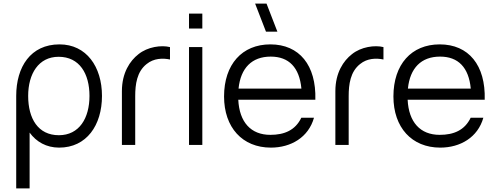

<svg xmlns="http://www.w3.org/2000/svg" viewBox="-20 -800 2736 1060"><path d="M306.5 15C458 15 543 -108.5 543 -270.5C543 -431.5 457 -555 308.5 -555C149 -555 69.5 -430.5 69.5 -270.5V240H143.5V-68C180.5 -17 236 15 306.5 15ZM135.5 -270.5C135.5 -392.5 193 -486.5 303.5 -486.5C419.5 -486.5 474 -392.5 474 -270.5C474 -147.5 417.5 -53.5 305 -53.5C190 -53.5 135.5 -145.5 135.5 -270.5Z M653 -296.5V0H726.5V-269.5C726.5 -334 735.5 -404 789.5 -446.5C828.5 -478.5 878.5 -480 918.5 -471.5V-540C871 -552 795 -542 744 -500.5C698 -464.5 653 -399 653 -296.5Z M1023.5 -642.5H1097V-725H1023.5ZM1023.5 0H1097V-540H1023.5Z M1475.5 15C1586 15 1683 -41.5 1713.5 -150H1643.5C1610.5 -81 1550 -55.5 1472.5 -55.5C1365 -55.5 1301.5 -125.5 1295.5 -249.5H1721C1726.5 -440 1632.5 -555 1472.5 -555C1316.5 -555 1217 -444.5 1217 -267.5C1217 -96.5 1318 15 1475.5 15ZM1297 -311C1308.5 -424.5 1370.5 -487.5 1474.5 -487.5C1575 -487.5 1633 -427.5 1644 -311ZM1388.5 -780 1448.5 -625H1511.5L1451.5 -780Z M1831.5 -296.5V0H1905V-269.5C1905 -334 1914 -404 1968 -446.5C2007 -478.5 2057 -480 2097 -471.5V-540C2049.5 -552 1973.5 -542 1922.5 -500.5C1876.5 -464.5 1831.5 -399 1831.5 -296.5Z M2410.5 15C2521 15 2618 -41.5 2648.5 -150H2578.5C2545.5 -81 2485 -55.5 2407.5 -55.5C2300 -55.5 2236.5 -125.5 2230.5 -249.5H2656C2661.5 -440 2567.5 -555 2407.5 -555C2251.5 -555 2152 -444.5 2152 -267.5C2152 -96.5 2253 15 2410.5 15ZM2232 -311C2243.5 -424.5 2305.5 -487.5 2409.5 -487.5C2510 -487.5 2568 -427.5 2579 -311Z"/></svg>

Font: Eudonet
Style: Regular
Weight: 400
Designer: Mikhail Sharanda
Foundry: Mikhail Sharanda
Version: Version 4.503;Glyphs 3.1.2 (3151)